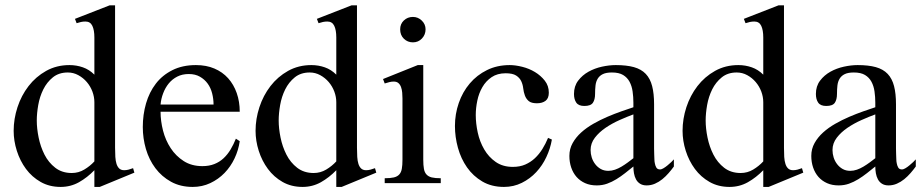

<svg xmlns="http://www.w3.org/2000/svg" viewBox="-20 -700 3522 734"><path d="M361.3 14.6H340.8V-49.3Q314 -21.5 282 -3.4Q250 14.6 211.9 14.6Q168.9 14.6 135.5 -4.4Q102.1 -23.4 79.3 -54.2Q56.6 -85 44.4 -123.3Q32.2 -161.6 32.2 -199.7Q32.2 -245.6 46.9 -290.3Q61.5 -335 89.1 -370.8Q116.7 -406.7 156.5 -429Q196.3 -451.2 245.6 -451.2Q272.5 -451.2 296.9 -442.6Q321.3 -434.1 340.8 -414.6V-556.6Q340.8 -585 333 -601.3Q325.2 -617.7 306.6 -617.7Q297.9 -617.7 289.8 -616Q281.7 -614.3 272.9 -611.3L266.6 -627.9L399.4 -679.7H419.9V-134.8Q419.9 -115.7 420.9 -100.1Q421.9 -84.5 425.5 -73.2Q429.2 -62 436 -55.7Q442.9 -49.3 455.1 -49.3Q462.9 -49.3 471.4 -51.5Q480 -53.7 488.8 -57.1L493.7 -40ZM340.8 -309.1Q340.8 -329.6 333.3 -349.9Q325.7 -370.1 312 -386.2Q298.3 -402.3 279.5 -412.6Q260.7 -422.9 239.3 -422.9Q205.1 -422.9 182.1 -404.3Q159.2 -385.7 145.5 -358.2Q131.8 -330.6 126.2 -298.6Q120.6 -266.6 120.6 -239.3Q120.6 -209 127.7 -174.1Q134.8 -139.2 150.1 -108.9Q165.5 -78.6 191.4 -58.6Q217.3 -38.6 254.4 -38.6Q280.3 -38.6 302.2 -51.8Q324.2 -64.9 340.8 -83Z M896.5 -160.2Q891.6 -126 876.7 -94.5Q861.8 -63 838.4 -38.8Q814.9 -14.6 783.9 0Q752.9 14.6 716.8 14.6Q669.9 14.6 634 -5.1Q598.1 -24.9 574 -57.1Q549.8 -89.4 537.8 -130.4Q525.9 -171.4 525.9 -214.4Q525.9 -261.7 538.3 -304.7Q550.8 -347.7 575.7 -380.1Q600.6 -412.6 639.2 -431.9Q677.7 -451.2 729 -451.2Q768.6 -451.2 799.6 -438Q830.6 -424.8 852.1 -400.9Q873.5 -377 885 -344.2Q896.5 -311.5 896.5 -272.9H593.8Q593.8 -237.3 603.3 -200.4Q612.8 -163.6 632.6 -133.5Q652.3 -103.5 682.4 -84.2Q712.4 -64.9 753.9 -64.9Q779.3 -64.9 799.3 -72.8Q819.3 -80.6 834.7 -95Q850.1 -109.4 861.6 -128.7Q873 -147.9 881.8 -169.9ZM796.4 -300.3Q796.4 -321.8 791 -343Q785.6 -364.3 773.9 -380.4Q762.2 -396.5 744.4 -406.7Q726.6 -417 701.7 -417Q676.8 -417 657.7 -407.2Q638.7 -397.5 625.2 -381.1Q611.8 -364.7 603.8 -343.5Q595.7 -322.3 593.8 -300.3Z M1286.1 14.6H1265.6V-49.3Q1238.8 -21.5 1206.8 -3.4Q1174.8 14.6 1136.7 14.6Q1093.8 14.6 1060.3 -4.4Q1026.9 -23.4 1004.2 -54.2Q981.4 -85 969.2 -123.3Q957 -161.6 957 -199.7Q957 -245.6 971.7 -290.3Q986.3 -335 1013.9 -370.8Q1041.5 -406.7 1081.3 -429Q1121.1 -451.2 1170.4 -451.2Q1197.3 -451.2 1221.7 -442.6Q1246.1 -434.1 1265.6 -414.6V-556.6Q1265.6 -585 1257.8 -601.3Q1250 -617.7 1231.4 -617.7Q1222.7 -617.7 1214.6 -616Q1206.5 -614.3 1197.8 -611.3L1191.4 -627.9L1324.2 -679.7H1344.7V-134.8Q1344.7 -115.7 1345.7 -100.1Q1346.7 -84.5 1350.3 -73.2Q1354 -62 1360.8 -55.7Q1367.7 -49.3 1379.9 -49.3Q1387.7 -49.3 1396.2 -51.5Q1404.8 -53.7 1413.6 -57.1L1418.5 -40ZM1265.6 -309.1Q1265.6 -329.6 1258.1 -349.9Q1250.5 -370.1 1236.8 -386.2Q1223.1 -402.3 1204.3 -412.6Q1185.5 -422.9 1164.1 -422.9Q1129.9 -422.9 1106.9 -404.3Q1084 -385.7 1070.3 -358.2Q1056.6 -330.6 1051 -298.6Q1045.4 -266.6 1045.4 -239.3Q1045.4 -209 1052.5 -174.1Q1059.6 -139.2 1075 -108.9Q1090.3 -78.6 1116.2 -58.6Q1142.1 -38.6 1179.2 -38.6Q1205.1 -38.6 1227.1 -51.8Q1249 -64.9 1265.6 -83Z M1606.9 -587.9Q1606.9 -567.4 1593 -552.7Q1579.1 -538.1 1558.6 -538.1Q1538.1 -538.1 1523.9 -552Q1509.8 -565.9 1509.8 -587.9Q1509.8 -608.4 1523.9 -621.8Q1538.1 -635.3 1558.6 -635.3Q1578.1 -635.3 1592.5 -621.3Q1606.9 -607.4 1606.9 -587.9ZM1450.7 0V-18.6Q1472.2 -18.6 1485.6 -21.7Q1499 -24.9 1506.3 -33Q1513.7 -41 1516.1 -54.7Q1518.6 -68.4 1518.6 -89.4V-323.7Q1518.6 -334.5 1517.6 -345.9Q1516.6 -357.4 1513.2 -366.9Q1509.8 -376.5 1503.2 -382.3Q1496.6 -388.2 1484.9 -388.2Q1477.1 -388.2 1468.3 -386Q1459.5 -383.8 1450.7 -380.9L1444.3 -397.9L1577.1 -451.2H1598.1V-89.4Q1598.1 -68.4 1600.6 -54.7Q1603 -41 1610.4 -33Q1617.7 -24.9 1630.6 -21.7Q1643.6 -18.6 1665 -18.6V0Z M2089.8 -166.5Q2084 -132.3 2068.8 -99.9Q2053.7 -67.4 2030 -42Q2006.3 -16.6 1974.9 -1Q1943.4 14.6 1906.7 14.6Q1859.4 14.6 1824 -6.1Q1788.6 -26.9 1765.4 -60.1Q1742.2 -93.3 1730.7 -134.8Q1719.2 -176.3 1719.2 -218.3Q1719.2 -264.2 1733.9 -306.4Q1748.5 -348.6 1775.9 -380.9Q1803.2 -413.1 1841.8 -432.1Q1880.4 -451.2 1928.7 -451.2Q1950.2 -451.2 1976.6 -444.6Q2002.9 -438 2025.1 -424.6Q2047.4 -411.1 2062.7 -391.6Q2078.1 -372.1 2078.1 -345.7Q2078.1 -324.2 2065.7 -314.7Q2053.2 -305.2 2032.7 -305.2Q2011.2 -305.2 2001.2 -313.7Q1991.2 -322.3 1986.6 -335Q1981.9 -347.7 1980.2 -362.5Q1978.5 -377.4 1972.4 -390.1Q1966.3 -402.8 1952.9 -411.4Q1939.5 -419.9 1913.1 -419.9Q1881.3 -419.9 1859.4 -405Q1837.4 -390.1 1824 -366.7Q1810.5 -343.3 1804.7 -315.2Q1798.8 -287.1 1798.8 -260.3Q1798.8 -228 1806.4 -193.1Q1814 -158.2 1831.1 -128.9Q1848.1 -99.6 1875.2 -80.8Q1902.3 -62 1940.4 -62Q1967.3 -62 1988 -71Q2008.8 -80.1 2024.9 -95.2Q2041 -110.4 2053.5 -130.4Q2065.9 -150.4 2075.2 -172.9Z M2556.2 -63.5Q2547.4 -51.3 2536.1 -38.3Q2524.9 -25.4 2512 -14.9Q2499 -4.4 2483.9 2.2Q2468.8 8.8 2452.1 8.8Q2437 8.8 2427 2.4Q2417 -3.9 2411.4 -14.4Q2405.8 -24.9 2403.6 -37.6Q2401.4 -50.3 2401.4 -63.5Q2385.7 -50.8 2369.6 -38.1Q2353.5 -25.4 2336.4 -14.9Q2319.3 -4.4 2301 2.2Q2282.7 8.8 2261.2 8.8Q2236.3 8.8 2217 0.2Q2197.8 -8.3 2184.3 -23.4Q2170.9 -38.6 2163.8 -59.3Q2156.7 -80.1 2156.7 -104Q2156.7 -130.9 2169.2 -153.1Q2181.6 -175.3 2201.9 -193.6Q2222.2 -211.9 2248.3 -226.8Q2274.4 -241.7 2301.8 -253.4Q2329.1 -265.1 2355 -274.2Q2380.9 -283.2 2401.4 -290V-307.6Q2401.4 -329.6 2398.4 -350.3Q2395.5 -371.1 2386.7 -387.5Q2377.9 -403.8 2362.1 -413.3Q2346.2 -422.9 2319.3 -422.9Q2297.4 -422.9 2284.7 -416.7Q2272 -410.6 2265.1 -399.4Q2258.3 -388.2 2256.6 -373.3Q2254.9 -358.4 2254.9 -340.8Q2254.9 -319.3 2246.6 -307.1Q2238.3 -294.9 2213.9 -294.9Q2191.9 -294.9 2183.1 -307.6Q2174.3 -320.3 2174.3 -340.8Q2174.3 -370.6 2190.2 -391.6Q2206.1 -412.6 2229.7 -425.8Q2253.4 -439 2281.2 -445.1Q2309.1 -451.2 2334 -451.2Q2375 -451.2 2403.3 -443.4Q2431.6 -435.5 2448.7 -417.5Q2465.8 -399.4 2473.1 -370.8Q2480.5 -342.3 2480.5 -301.3V-152.3Q2480.5 -143.1 2480.5 -132.1Q2480.5 -121.1 2481 -110.6Q2481.4 -100.1 2481.7 -91.1Q2481.9 -82 2483.4 -75.7Q2484.9 -66.9 2489 -59.6Q2493.2 -52.2 2503.9 -52.2Q2508.8 -52.2 2516.6 -56.9Q2524.4 -61.5 2532 -67.9Q2539.6 -74.2 2546.4 -80.6Q2553.2 -86.9 2556.2 -90.8ZM2401.4 -262.7Q2377.4 -253.9 2348.9 -241.2Q2320.3 -228.5 2295.4 -211.7Q2270.5 -194.8 2254.2 -173.6Q2237.8 -152.3 2237.8 -126.5Q2237.8 -111.8 2242.2 -97.9Q2246.6 -84 2255.4 -72.5Q2264.2 -61 2276.6 -54Q2289.1 -46.9 2305.7 -46.9Q2318.4 -46.9 2331.1 -51.3Q2343.8 -55.7 2356 -63Q2368.2 -70.3 2379.9 -78.9Q2391.6 -87.4 2401.4 -95.2Z M2918.5 14.6H2897.9V-49.3Q2871.1 -21.5 2839.1 -3.4Q2807.1 14.6 2769 14.6Q2726.1 14.6 2692.6 -4.4Q2659.2 -23.4 2636.5 -54.2Q2613.8 -85 2601.6 -123.3Q2589.4 -161.6 2589.4 -199.7Q2589.4 -245.6 2604 -290.3Q2618.7 -335 2646.2 -370.8Q2673.8 -406.7 2713.6 -429Q2753.4 -451.2 2802.7 -451.2Q2829.6 -451.2 2854 -442.6Q2878.4 -434.1 2897.9 -414.6V-556.6Q2897.9 -585 2890.1 -601.3Q2882.3 -617.7 2863.8 -617.7Q2855 -617.7 2846.9 -616Q2838.9 -614.3 2830.1 -611.3L2823.7 -627.9L2956.5 -679.7H2977.1V-134.8Q2977.1 -115.7 2978 -100.1Q2979 -84.5 2982.7 -73.2Q2986.3 -62 2993.2 -55.7Q3000 -49.3 3012.2 -49.3Q3020 -49.3 3028.6 -51.5Q3037.1 -53.7 3045.9 -57.1L3050.8 -40ZM2897.9 -309.1Q2897.9 -329.6 2890.4 -349.9Q2882.8 -370.1 2869.1 -386.2Q2855.5 -402.3 2836.7 -412.6Q2817.9 -422.9 2796.4 -422.9Q2762.2 -422.9 2739.3 -404.3Q2716.3 -385.7 2702.6 -358.2Q2689 -330.6 2683.3 -298.6Q2677.7 -266.6 2677.7 -239.3Q2677.7 -209 2684.8 -174.1Q2691.9 -139.2 2707.3 -108.9Q2722.7 -78.6 2748.5 -58.6Q2774.4 -38.6 2811.5 -38.6Q2837.4 -38.6 2859.4 -51.8Q2881.3 -64.9 2897.9 -83Z M3481 -63.5Q3472.2 -51.3 3460.9 -38.3Q3449.7 -25.4 3436.8 -14.9Q3423.8 -4.4 3408.7 2.2Q3393.6 8.8 3377 8.8Q3361.8 8.8 3351.8 2.4Q3341.8 -3.9 3336.2 -14.4Q3330.6 -24.9 3328.4 -37.6Q3326.2 -50.3 3326.2 -63.5Q3310.5 -50.8 3294.4 -38.1Q3278.3 -25.4 3261.2 -14.9Q3244.1 -4.4 3225.8 2.2Q3207.5 8.8 3186 8.8Q3161.1 8.8 3141.8 0.2Q3122.6 -8.3 3109.1 -23.4Q3095.7 -38.6 3088.6 -59.3Q3081.5 -80.1 3081.5 -104Q3081.5 -130.9 3094 -153.1Q3106.4 -175.3 3126.7 -193.6Q3147 -211.9 3173.1 -226.8Q3199.2 -241.7 3226.6 -253.4Q3253.9 -265.1 3279.8 -274.2Q3305.7 -283.2 3326.2 -290V-307.6Q3326.2 -329.6 3323.2 -350.3Q3320.3 -371.1 3311.5 -387.5Q3302.7 -403.8 3286.9 -413.3Q3271 -422.9 3244.1 -422.9Q3222.2 -422.9 3209.5 -416.7Q3196.8 -410.6 3189.9 -399.4Q3183.1 -388.2 3181.4 -373.3Q3179.7 -358.4 3179.7 -340.8Q3179.7 -319.3 3171.4 -307.1Q3163.1 -294.9 3138.7 -294.9Q3116.7 -294.9 3107.9 -307.6Q3099.1 -320.3 3099.1 -340.8Q3099.1 -370.6 3115 -391.6Q3130.9 -412.6 3154.5 -425.8Q3178.2 -439 3206.1 -445.1Q3233.9 -451.2 3258.8 -451.2Q3299.8 -451.2 3328.1 -443.4Q3356.4 -435.5 3373.5 -417.5Q3390.6 -399.4 3397.9 -370.8Q3405.3 -342.3 3405.3 -301.3V-152.3Q3405.3 -143.1 3405.3 -132.1Q3405.3 -121.1 3405.8 -110.6Q3406.2 -100.1 3406.5 -91.1Q3406.7 -82 3408.2 -75.7Q3409.7 -66.9 3413.8 -59.6Q3418 -52.2 3428.7 -52.2Q3433.6 -52.2 3441.4 -56.9Q3449.2 -61.5 3456.8 -67.9Q3464.4 -74.2 3471.2 -80.6Q3478 -86.9 3481 -90.8ZM3326.2 -262.7Q3302.2 -253.9 3273.7 -241.2Q3245.1 -228.5 3220.2 -211.7Q3195.3 -194.8 3179 -173.6Q3162.6 -152.3 3162.6 -126.5Q3162.6 -111.8 3167 -97.9Q3171.4 -84 3180.2 -72.5Q3189 -61 3201.4 -54Q3213.9 -46.9 3230.5 -46.9Q3243.2 -46.9 3255.9 -51.3Q3268.6 -55.7 3280.8 -63Q3293 -70.3 3304.7 -78.9Q3316.4 -87.4 3326.2 -95.2Z"/></svg>

Font: Kitab
Style: Regular
Weight: 400
Designer: SIL International
Foundry: Khaled Hosny
Version: Version 1.000